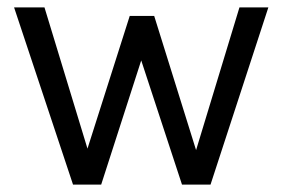

<svg xmlns="http://www.w3.org/2000/svg" viewBox="-20 -498 765 518"><path d="M100 -478 216 -97 330 -455H396L509 -93L626 -478H704L548 0H471L361 -335L253 0H177L18 -478Z"/></svg>

Font: Karla
Style: Regular
Weight: 400
Designer: Jonathan Pinhorn
Version: Version 1.000